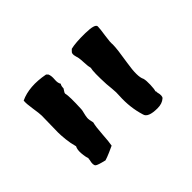

<svg xmlns="http://www.w3.org/2000/svg" viewBox="-69 -847 443 443"><g transform="rotate(-45 152.5 -625.5)"><path d="M97 -519Q93 -517 81.5 -512Q70 -507 63 -505Q42 -510 39 -513Q34 -517 38 -532V-534Q37 -535 39 -536Q36 -543 35 -556Q34 -569 38 -576Q34 -590 32.5 -604.5Q31 -619 31 -628Q31 -637 31.5 -654.5Q32 -672 32 -682Q32 -689 29 -708Q26 -727 27 -736Q59 -751 106 -742L110 -738Q113 -731 112 -720Q111 -709 115 -703Q112 -699 112 -691Q111 -689 108.5 -685.5Q106 -682 106 -680Q109 -669 107 -628Q107 -625 105 -617.5Q103 -610 102.5 -604Q102 -598 105 -587Q102 -576 100.5 -552.5Q99 -529 97 -519ZM199 -519Q189 -551 191 -587Q192 -598 190.5 -612Q189 -626 189 -628Q187 -669 190 -680Q188 -688 188 -694Q188 -696 187.5 -701Q187 -706 187 -709Q187 -714 184 -724Q181 -734 186 -738L190 -742Q206 -746 237.5 -745.5Q269 -745 269 -736Q269 -729 266 -709.5Q263 -690 264 -682Q264 -668 257.5 -628.5Q251 -589 258 -576Q260 -569 259.5 -555Q259 -541 257 -536Q259 -535 258 -534V-532Q262 -517 257 -513Q248 -505 233 -505Q202 -505 199 -519Z"/></g></svg>

Font: FuturaRenner
Style: Regular
Weight: 400
Designer: BSozoo
Foundry: BSozoo
Version: Version 1.001;PS 001.001;hotconv 1.0.70;makeotf.lib2.5.58329